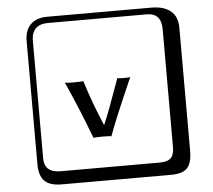

<svg xmlns="http://www.w3.org/2000/svg" viewBox="-62 -822 1223 1102"><g transform="rotate(-5 550.0 -271.0)"><path d="M454.1 -38.1Q384.3 -222.2 317.9 -368.2Q330.1 -365.2 368.2 -365.2Q414.1 -365.2 423.8 -368.2Q466.8 -231.9 520 -107.9H522Q548.8 -167 620.1 -368.2Q627 -365.2 660.2 -365.2Q688 -365.2 694.8 -368.2Q587.9 -126 557.1 -38.1Q550.3 -41 511.2 -41Q461.9 -41 454.1 -38.1ZM249 -717.8Q204.1 -717.8 179.9 -693.8Q155.8 -669.9 155.8 -625V53.2Q155.8 136.2 249 136.2H820.8Q865.7 136.2 884.8 117.2Q903.8 98.1 903.8 53.2V-625Q903.8 -717.8 820.8 -717.8ZM1000 84Q1000 152.8 973.4 182.4Q946.8 211.9 880.9 211.9H249Q181.2 211.9 150.6 181.4Q120.1 150.9 120.1 84V-625Q120.1 -687 154.1 -720.5Q188 -753.9 249 -753.9H851.1Q920.9 -753.9 960.4 -721.9Q1000 -689.9 1000 -625Z"/></g></svg>

Font: Linux Biolinum Keyboard
Style: Regular
Weight: 700
Designer: Philipp H. Poll
Foundry: Philipp H. Poll
Version: Version 0.6.1 ; ttfautohint (v0.9)